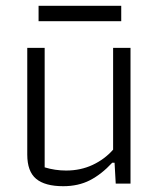

<svg xmlns="http://www.w3.org/2000/svg" viewBox="-20 -633 551 662"><path d="M113 -613H398V-560H113ZM74 -100V-468H134V-56Q170 -45 208 -45Q258 -45 299.5 -64.5Q341 -84 370 -117V-468H430V0H379L375 -72H367Q330 -32 290 -11.5Q250 9 198 9Q135 9 104.5 -16.5Q74 -42 74 -100Z"/></svg>

Font: Athiti
Style: Regular
Weight: 400
Designer: CadsonDemak Team
Foundry: CadsonDemak
Version: Version 1.032